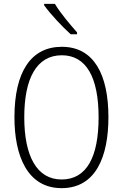

<svg xmlns="http://www.w3.org/2000/svg" viewBox="-20 -967 638 997"><path d="M265 -947H209V-940C242 -893 305 -827 347 -789H380V-799C343 -841 295 -897 265 -947ZM543 -358C543 -578 469 -724 301 -724C141 -724 55 -594 55 -358C55 -158 122 10 300 10C477 10 543 -153 543 -358ZM106 -358C106 -558 169 -680 301 -680C428 -680 492 -565 492 -358C492 -152 430 -35 300 -35C171 -35 106 -157 106 -358Z"/></svg>

Font: Noto Sans Armenian Condensed ExtraLight
Style: Regular
Weight: 200
Width: 3
Designer: Monotype Design Team
Foundry: Monotype Imaging Inc.
Version: Version 2.008